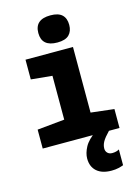

<svg xmlns="http://www.w3.org/2000/svg" viewBox="-146 -856 856 1176"><g transform="rotate(-15 281.5 -268.0)"><path d="M294 -604Q195 -604 195 -690Q195 -776 294 -776Q344 -776 367.5 -754Q391 -732 391 -690Q391 -650 368 -627Q345 -604 294 -604ZM38 0V-120L211 -137V-415L77 -428V-553H378V-137L525 -120V0ZM411 240Q351 240 318 211Q285 182 285 130Q285 96 305.5 57.5Q326 19 381 -19L458 0Q426 33 414 54.5Q402 76 402 98Q402 115 413 126Q424 137 443 137Q456 137 467.5 134Q479 131 487 126V226Q474 231 455 235.5Q436 240 411 240Z"/></g></svg>

Font: Noto Sans Mono SemiCondensed Black
Style: Regular
Weight: 900
Width: 4
Designer: Monotype Design Team
Foundry: Monotype Imaging Inc.
Version: Version 2.014; ttfautohint (v1.8.4.7-5d5b)